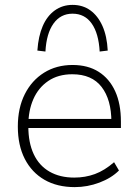

<svg xmlns="http://www.w3.org/2000/svg" viewBox="-20 -758 563 786"><path d="M286 8Q214 8 162 -22Q110 -52 81.5 -107.5Q53 -163 53 -240Q53 -316 81.5 -372.5Q110 -429 160.5 -460.5Q211 -492 277 -492Q340 -492 384 -464Q428 -436 451.5 -384.5Q475 -333 475 -260V-234H80V-271H453L436 -259Q436 -350 396 -402Q356 -454 276 -454Q218 -454 177.5 -426.5Q137 -399 116.5 -352Q96 -305 96 -245V-240Q96 -174 118 -127Q140 -80 182.5 -55.5Q225 -31 284 -31Q329 -31 368.5 -45.5Q408 -60 447 -94L467 -60Q436 -29 387 -10.5Q338 8 286 8ZM166 -547 133 -551Q137 -610 155 -651.5Q173 -693 204.5 -715.5Q236 -738 277 -738Q319 -738 350 -715.5Q381 -693 399.5 -651.5Q418 -610 421 -551L388 -547Q384 -621 355.5 -661.5Q327 -702 277 -702Q228 -702 199 -661.5Q170 -621 166 -547Z"/></svg>

Font: Nunito Sans 12pt ExtraLight 12pt ExtraLight
Style: Regular
Weight: 250
Version: Version 3.101;gftools[0.9.27]